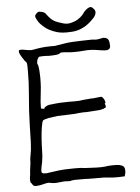

<svg xmlns="http://www.w3.org/2000/svg" viewBox="-57 -876 671 921"><g transform="rotate(-5 278.5 -416.0)"><path d="M193.4 -823.2 209 -803.7Q217.8 -793 225.6 -787.1Q233.4 -781.2 242.2 -777.3Q251 -773.4 272.5 -766.6Q293.9 -759.8 310.5 -763.7Q327.1 -767.6 337.9 -772.5Q348.6 -777.3 360.4 -787.1Q372.1 -796.9 377 -804.7Q381.8 -812.5 389.6 -819.3Q397.5 -826.2 403.3 -829.1Q409.2 -832 414.1 -832Q418.9 -832 423.8 -827.1Q428.7 -822.3 431.6 -818.4Q434.6 -814.5 435.5 -808.6Q436.5 -802.7 433.6 -794.9Q430.7 -787.1 423.8 -779.3Q417 -771.5 407.2 -762.7Q397.5 -753.9 387.7 -747.1Q377.9 -740.2 365.2 -734.4Q352.5 -728.5 340.8 -725.6Q329.1 -722.7 316.4 -721.7Q303.7 -720.7 289.1 -720.7Q274.4 -720.7 259.8 -722.7Q245.1 -724.6 225.6 -732.4Q206.1 -740.2 196.3 -747.1Q186.5 -753.9 175.8 -763.7Q165 -773.4 160.2 -780.3Q155.3 -787.1 149.4 -798.8Q143.6 -810.5 146.5 -815.4Q149.4 -820.3 154.3 -825.2Q160.2 -831.1 165 -831.1Q182.6 -830.1 193.4 -823.2ZM450.2 -7.8Q444.3 -7.8 408.2 -11.7Q405.3 -11.7 359.4 -11.7Q329.1 -11.7 316.4 -12.7Q315.4 -12.7 290 -12.7Q265.6 -12.7 265.6 -12.7Q249 -11.7 244.1 -8.8Q229.5 -8.8 214.8 -9.8Q212.9 -9.8 175.8 -5.9Q156.2 -5.9 147.5 -8.8Q138.7 -11.7 115.2 -5.4Q91.8 1 74.2 0Q66.4 0 59.6 -12.7Q56.6 -16.6 54.7 -18.6Q53.7 -19.5 53.7 -23.4Q52.7 -25.4 52.7 -28.3V-38.1L53.7 -43.9V-46.9Q54.7 -50.8 55.2 -53.7Q55.7 -56.6 55.7 -59.6Q55.7 -69.3 59.6 -95.7Q62.5 -112.3 62.5 -130.9Q63.5 -141.6 65.9 -152.3Q68.4 -163.1 69.3 -172.9Q72.3 -205.1 72.3 -215.8Q73.2 -253.9 74.2 -291Q75.2 -328.1 77.1 -363.3Q80.1 -409.2 84 -453.6Q87.9 -498 87.9 -544.9Q87.9 -558.6 87.9 -569.3Q87.9 -585.9 85.9 -591.8Q85 -595.7 77.1 -602.5Q75.2 -604.5 66.4 -619.1Q60.5 -627.9 56.6 -636.2Q52.7 -644.5 52.7 -648.4Q52.7 -658.2 62.5 -657.2Q73.2 -657.2 83.5 -654.8Q93.8 -652.3 107.4 -651.4Q115.2 -650.4 123 -652.3Q130.9 -654.3 139.6 -655.3Q148.4 -657.2 159.2 -658.2Q169.9 -659.2 178.7 -660.2Q189.5 -661.1 200.2 -661.1Q222.7 -661.1 226.6 -661.1Q233.4 -662.1 269.5 -668Q292 -671.9 312.5 -672.9Q337.9 -673.8 360.8 -674.8Q383.8 -675.8 409.2 -675.8Q417 -674.8 425.3 -674.3Q433.6 -673.8 441.4 -675.8H443.4L445.3 -676.8H447.3Q448.2 -677.7 449.2 -677.7Q450.2 -676.8 451.2 -677.7Q452.1 -677.7 453.6 -678.2Q455.1 -678.7 457 -678.7Q458 -679.7 460.9 -679.7Q481.4 -678.7 486.3 -667.5Q491.2 -656.2 491.2 -638.7Q491.2 -617.2 464.8 -619.1Q448.2 -620.1 433.1 -623Q418 -626 399.4 -627Q380.9 -627.9 362.3 -626Q343.8 -624 322.3 -624Q313.5 -624 304.7 -624Q299.8 -624 291 -625Q282.2 -626 266.6 -627H263.7H255.9H252.9Q245.1 -619.1 228 -617.7Q210.9 -616.2 194.3 -616.2Q186.5 -617.2 178.2 -617.2Q169.9 -617.2 163.1 -617.2Q153.3 -616.2 150.4 -616.2Q147.5 -617.2 144.5 -613.3Q138.7 -604.5 137.7 -600.6Q135.7 -591.8 135.7 -584V-583L136.7 -582Q136.7 -581.1 137.7 -579.1Q139.6 -576.2 141.1 -567.4Q142.6 -558.6 143.1 -548.8Q143.6 -539.1 144 -529.8Q144.5 -520.5 144.5 -516.6Q144.5 -492.2 143.1 -471.2Q141.6 -450.2 138.7 -427.7Q136.7 -413.1 135.7 -399.4Q134.8 -385.7 134.8 -372.1Q135.7 -367.2 137.2 -366.7Q138.7 -366.2 141.6 -366.2L150.4 -365.2L153.3 -371.1Q154.3 -373 160.2 -376Q163.1 -377 167 -379.9H169.9L173.8 -381.8Q190.4 -383.8 209.5 -385.7Q228.5 -387.7 248 -387.7Q267.6 -388.7 285.6 -388.2Q303.7 -387.7 320.3 -388.7Q324.2 -389.6 342.3 -391.6Q360.4 -393.6 377.9 -394.5Q380.9 -395.5 386.7 -394.5L405.3 -396.5Q406.2 -396.5 407.2 -396.5L412.1 -397.5Q413.1 -397.5 414.1 -397.5Q418.9 -398.4 423.3 -398.4Q427.7 -398.4 428.7 -398.4H429.7Q436.5 -393.6 440.9 -384.8Q445.3 -376 445.3 -368.2V-367.2L441.4 -365.2L443.4 -360.4V-356.4H445.3V-348.6Q445.3 -345.7 441.4 -343.8Q440.4 -343.8 438.5 -343.3Q436.5 -342.8 434.6 -340.8Q433.6 -339.8 423.8 -337.9Q418.9 -336.9 414.1 -335.9Q413.1 -335.9 385.7 -334Q374 -333 371.1 -333Q363.3 -333 356 -332Q348.6 -331.1 338.9 -332Q327.1 -332 316.4 -330.6Q305.7 -329.1 293 -328.1Q279.3 -327.1 257.8 -326.7Q236.3 -326.2 210.9 -325.2Q202.1 -324.2 168 -319.3Q144.5 -314.5 139.6 -309.6Q134.8 -302.7 130.9 -276.4Q127 -252.9 125 -221.7Q123 -192.4 122.6 -166.5Q122.1 -140.6 120.1 -127.9Q119.1 -117.2 117.7 -110.4Q116.2 -103.5 114.3 -95.7Q113.3 -88.9 111.8 -81.5Q110.4 -74.2 110.4 -66.4Q110.4 -61.5 114.3 -59.6Q116.2 -56.6 124 -56.6Q128.9 -56.6 133.8 -56.2Q138.7 -55.7 144.5 -57.6Q145.5 -57.6 195.3 -64.5Q219.7 -67.4 248 -67.4Q273.4 -68.4 297.9 -67.4Q304.7 -66.4 323.2 -64.9Q341.8 -63.5 374 -62.5Q394.5 -61.5 418 -63.5L429.7 -65.4Q453.1 -67.4 473.6 -66.4Q485.4 -66.4 498.5 -61Q511.7 -55.7 511.7 -36.1Q511.7 -25.4 509.8 -19.5Q508.8 -16.6 507.8 -15.6Q507.8 -13.7 507.8 -10.7Q507.8 -7.8 505.9 -9.8V-8.8Q477.5 -6.8 450.2 -7.8Z"/></g></svg>

Font: ToneOZ-Zhuyin-Tsuipita-TC
Style: Regular
Weight: 400
Designer: ÂÆ£ÂøóÂáåJeffrey Xuan(jeffreyx@gmail.com, ToneOZ.com) ÈòøÂù§(cjkFonts)
Foundry: ToneOZ
Version: Version 0.240710